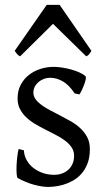

<svg xmlns="http://www.w3.org/2000/svg" viewBox="-20 -738 426 773"><path d="M341.8 -138.2Q341.8 -103.5 332 -78.9Q322.3 -54.2 306.6 -37.1Q291 -20 272 -9.8Q252.9 0.5 234.4 5.9Q215.8 11.2 199.5 12.9Q183.1 14.6 173.8 14.6Q150.4 14.6 117.4 5.9Q84.5 -2.9 51.8 -21Q48.3 -22.5 47.1 -36.9Q45.9 -51.3 46.6 -70.1Q47.4 -88.9 49.6 -107.9Q51.8 -127 55.2 -138.2L76.2 -132.8Q77.1 -112.3 86.9 -94.2Q96.7 -76.2 113 -63Q129.4 -49.8 151.1 -42Q172.9 -34.2 198.2 -34.2Q215.8 -34.2 230.5 -39.8Q245.1 -45.4 255.9 -55.4Q266.6 -65.4 272.5 -79.6Q278.3 -93.8 278.3 -110.8Q278.3 -130.4 267.8 -145.5Q257.3 -160.6 240.2 -173.1Q223.1 -185.5 201.4 -196.5Q179.7 -207.5 157.2 -219.2Q136.7 -229.5 117.7 -241.2Q98.6 -252.9 83.7 -267.6Q68.8 -282.2 59.8 -300.3Q50.8 -318.4 50.8 -341.8Q50.8 -372.1 63 -395.8Q75.2 -419.4 95.5 -435.5Q115.7 -451.7 141.8 -460.2Q168 -468.8 195.8 -468.8Q210.9 -468.8 229.2 -466.1Q247.6 -463.4 265.4 -458.5Q283.2 -453.6 298.8 -446.8Q314.5 -439.9 324.2 -431.2Q327.1 -428.2 325 -418Q322.8 -407.7 318.1 -395.5Q313.5 -383.3 308.1 -372.6Q302.7 -361.8 299.8 -357.9L280.8 -361.8Q257.3 -397 232.2 -410.9Q207 -424.8 183.1 -424.8Q167 -424.8 154.3 -419.4Q141.6 -414.1 132.6 -405.5Q123.5 -397 118.9 -386.7Q114.3 -376.5 114.3 -366.2Q114.3 -350.6 123.5 -338.1Q132.8 -325.7 147.9 -314.7Q163.1 -303.7 182.4 -293.7Q201.7 -283.7 222.2 -272.9Q243.2 -262.2 264.6 -250Q286.1 -237.8 303.2 -221.9Q320.3 -206.1 331.1 -185.8Q341.8 -165.5 341.8 -138.2ZM348.1 -533.2Q342.3 -523.9 338.9 -519.5Q335.4 -515.1 327.1 -511.2L193.4 -642.1L61 -511.2Q57.1 -513.2 54.4 -515.1Q51.8 -517.1 49.6 -519.5Q47.4 -522 44.9 -525.4Q42.5 -528.8 39.1 -533.2L168 -718.3H220.2Z"/></svg>

Font: Gentium Basic
Style: Regular
Weight: 400
Designer: J. Victor Gaultney and Annie Olsen
Foundry: SIL International
Version: Version 1.100